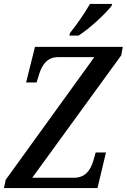

<svg xmlns="http://www.w3.org/2000/svg" viewBox="-28 -951 641 971"><path d="M323 -771H369C426 -807 506 -882 536 -921L539 -931H427C399 -882 358 -824 326 -784ZM-8 0H465L508 -180H456L444 -138C428 -85 400 -52 345 -52H135L585 -671L593 -714H149L104 -534H157L171 -579C186 -626 213 -662 265 -662H449L1 -42Z"/></svg>

Font: Noto Serif Condensed Medium
Style: Italic
Weight: 500
Width: 3
Italic angle: -12°
Designer: Monotype Design Team
Foundry: Monotype Imaging Inc.
Version: Version 2.013